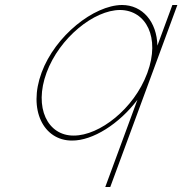

<svg xmlns="http://www.w3.org/2000/svg" viewBox="-20 -573 730 769"><path d="M146.5 -282C201.1 -430 356.1 -552 468.4 -553C551.5 -553 608.2 -485.1 610.4 -390.2L666.7 -543L670.4 -553H690.4L686.7 -543L592 -286C591.5 -284.7 591 -283.3 590.5 -282L425.3 166L421.6 176H401.6L405.3 166L530.4 -173.3C458 -77.3 351.8 -9.3 268.2 -10C154.2 -10 91.5 -133 146.5 -282ZM166.5 -282C114.5 -141 171.2 -29 275.6 -30C379.3 -30 516.3 -137.8 568.9 -277.7L570.5 -282C622.1 -422 565.7 -532 461.1 -533C357.1 -533 218.1 -422 166.5 -282Z"/></svg>

Font: Nordica Plus
Style: NordicaClassicUltLtCondObl
Weight: 300
Version: Version 1.01